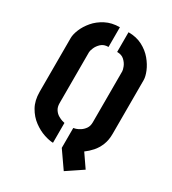

<svg xmlns="http://www.w3.org/2000/svg" viewBox="-195 -809 916 1021"><g transform="rotate(30 263.0 -299.0)"><path d="M360 107 289 5V-117Q292 -117 303.5 -120.5Q315 -124 329 -133Q343 -142 353.5 -157Q364 -172 364 -195V-508Q364 -517 357 -535Q350 -553 333.5 -568.5Q317 -584 289 -584V-705Q338 -705 375 -685.5Q412 -666 436.5 -636.5Q461 -607 473.5 -576.5Q486 -546 486 -524V-195Q486 -156 474 -126.5Q462 -97 443 -75.5Q424 -54 402 -38L457 42ZM235 5Q213 5 179.5 -6Q146 -17 113.5 -41Q81 -65 59.5 -103Q38 -141 38 -195V-524Q38 -547 50.5 -577.5Q63 -608 87.5 -637Q112 -666 149.5 -685.5Q187 -705 236 -705V-584Q208 -584 191.5 -568.5Q175 -553 167.5 -535Q160 -517 160 -508V-195Q160 -172 170 -156.5Q180 -141 194.5 -132.5Q209 -124 220.5 -120.5Q232 -117 235 -117Z"/></g></svg>

Font: Stick No Bills ExtraLight
Style: Bold
Weight: 700
Version: Version 2.000